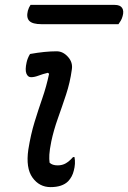

<svg xmlns="http://www.w3.org/2000/svg" viewBox="-20 -752 525 786"><path d="M103 -531Q164 -542 212 -542Q238 -542 258.5 -519Q279 -496 274 -467Q267 -415 250.5 -365Q234 -315 217 -267.5Q200 -220 190 -173Q183 -138 182 -119Q181 -100 183 -86Q194 -75 216 -75Q235 -75 249.5 -83.5Q264 -92 279 -109H285Q290 -82 282 -53Q276 -28 259 -10Q235 14 187 14Q141 14 113 -25Q85 -64 96 -140Q106 -202 121.5 -252.5Q137 -303 153.5 -350.5Q170 -398 181 -450L176 -454Q155 -449 138 -442.5Q121 -436 107 -436Q94 -436 88 -451Q82 -466 89 -497Q93 -515 103 -531ZM105 -732H449Q472 -732 480 -719.5Q488 -707 482 -686Q479 -675 474.5 -667.5Q470 -660 465 -653H150Q113 -653 100 -666.5Q87 -680 94 -708Q98 -722 105 -732Z"/></svg>

Font: Recursive Sn Csl St
Style: Italic
Weight: 400
Italic angle: -15°
Version: Version 1.079;hotconv 1.0.112;makeotfexe 2.5.65598; ttfautoh